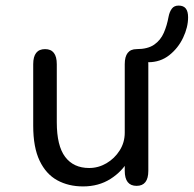

<svg xmlns="http://www.w3.org/2000/svg" viewBox="-20 -657 694 688"><path d="M141.5 -481Q183.5 -481 183.5 -427V-219Q183.5 -134.5 213.5 -94.8Q243.5 -55 299.5 -55Q332.5 -55 361.5 -72Q390.5 -89 408.8 -117.8Q427 -146.5 427 -181.5Q427 -193.5 431.8 -198Q436.5 -202.5 444 -202.5Q451 -202.5 458.2 -195.5Q465.5 -188.5 465.5 -173.5Q465.5 -127.5 441.8 -85Q418 -42.5 375.8 -15.8Q333.5 11 277.5 11Q225.5 11 185.2 -11Q145 -33 122 -81Q99 -129 99 -206.5V-427Q99 -481 141.5 -481ZM469.5 -481Q511.5 -481 511.5 -427V-45Q511.5 9 469.5 9Q427 9 427 -45V-427Q427 -481 469.5 -481ZM511 -434Q493.5 -434 483.5 -436.8Q473.5 -439.5 469.5 -442Q463 -446 459 -451.8Q455 -457.5 455 -466.5Q455 -473.5 459 -477.2Q463 -481 469.5 -481Q509.5 -481 532.5 -497Q555.5 -513 567 -539.5Q578.5 -566 584 -597Q587.5 -615 595.8 -626Q604 -637 620 -637Q637.5 -637 645.8 -626.5Q654 -616 654 -595Q654 -559.5 636.2 -522Q618.5 -484.5 586.5 -459.2Q554.5 -434 511 -434Z"/></svg>

Font: Sono Monospace
Style: Regular
Weight: 400
Designer: Tyler Finck
Foundry: Tyler Finck
Version: Version 2.112